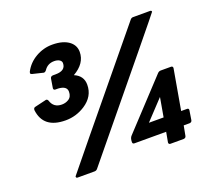

<svg xmlns="http://www.w3.org/2000/svg" viewBox="-125 -907 1182 1069"><g transform="rotate(-20 466.0 -372.0)"><path d="M209 -322Q77 -322 64 -435Q64 -449 76 -451L144 -467Q152 -467 156 -458Q170 -412 219 -412Q241 -412 259 -423Q280 -436 280 -466Q280 -500 229 -503H213Q202 -503 202 -514L211 -569Q213 -581 227 -582H243Q303 -582 303 -627Q303 -639 291 -646.5Q279 -654 260 -654Q221 -654 200 -622Q193 -613 185 -613L119 -629Q111 -632 111 -637L113 -645Q137 -691 183 -717.5Q229 -744 281 -744Q347 -744 383 -715Q412 -691 412 -654Q412 -586 337 -543Q389 -521 389 -468Q389 -398 324 -356Q271 -322 209 -322ZM262 0H162Q153 0 153 -8V-10Q153 -12 740 -725Q747 -734 757 -734H857Q867 -734 867 -726Q867 -723 280 -9Q273 0 262 0ZM790 0H712Q701 0 701 -11L712 -71H524Q513 -71 513 -82Q513 -106 524 -117L782 -394Q790 -402 800 -402H861Q872 -402 872 -391L830 -151H865Q875 -151 875 -141L866 -84Q864 -72 851 -71H816L805 -13Q803 -1 790 0ZM726 -151 746 -265 639 -151Z"/></g></svg>

Font: YamahaIndonesia935. App
Style: Bold Italic
Weight: 700
Italic angle: -10°
Designer: Dalton Maag Ltd
Foundry: Dalton Maag Ltd
Version: Version 1.002; January 01, 2024; Regular/Italic